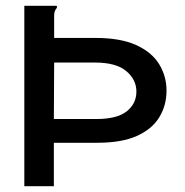

<svg xmlns="http://www.w3.org/2000/svg" viewBox="-20 -643 640 663"><path d="M64 0V-623H175Q177 -621 177 -619Q177 -616 172.5 -610.5Q168 -605 167 -592V-512H310Q396 -512 450 -487.5Q504 -463 529.5 -421.5Q555 -380 555 -330Q555 -279 530 -238Q505 -197 452.5 -173.5Q400 -150 316 -150H166V0ZM166 -232H312Q384 -232 417.5 -258.5Q451 -285 451 -327Q451 -368 416 -397.5Q381 -427 308 -427H167Z"/></svg>

Font: Inconsolata Expanded SemiBold
Style: Regular
Weight: 600
Width: 7
Monospace: yes
Designer: Raph Levien, Cyreal, Brenton Simpson
Foundry: Raph Levien, Cyreal, Google
Version: Version 3.001; ttfautohint (v1.8.2.53-6de2)